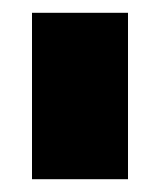

<svg xmlns="http://www.w3.org/2000/svg" viewBox="-20 -900 250 300"><path d="M30 -620H180V-880H30Z"/></svg>

Font: Kumar One
Style: Regular
Weight: 400
Designer: Parimal Parmar
Foundry: Indian Type Foundry
Version: Version 1.001;PS 1.001;hotconv 1.0.88;makeotf.lib2.5.647800